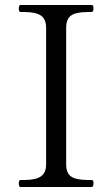

<svg xmlns="http://www.w3.org/2000/svg" viewBox="-20 -746 448 766"><path d="M62 0Q55 0 55 -14Q55 -28 62 -28H78Q123 -28 143.5 -42.5Q164 -57 164 -90V-635Q164 -670 143 -684Q122 -698 78 -698H62Q55 -698 55 -712Q55 -726 62 -726H345Q350 -726 351.5 -722.5Q353 -719 353 -712Q353 -698 345 -698H330Q283 -698 263.5 -684Q244 -670 244 -635V-90Q244 -55 264 -41.5Q284 -28 330 -28H345Q350 -28 351.5 -24.5Q353 -21 353 -14Q353 0 345 0Z"/></svg>

Font: Shippori Mincho B1
Style: Regular
Weight: 400
Designer: FONTDASU
Foundry: FONTDASU / Google Inc. / but / Adobe
Version: Version 3.110; ttfautohint (v1.8.3)